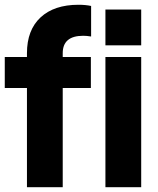

<svg xmlns="http://www.w3.org/2000/svg" viewBox="-20 -785 662 805"><path d="M93 0V-416H0V-546H93V-562Q93 -659 150 -712Q207 -765 309 -765Q339 -765 362 -760V-632Q343 -635 329 -635Q243 -635 243 -562V-546H361V-416H243V0ZM422 -595V-745H572V-595ZM422 0V-546H572V0Z"/></svg>

Font: Plus Jakarta Display
Style: Bold
Weight: 700
Designer: Gumpita Rahayu
Foundry: Tokotype Studio
Version: Version 1.000;hotconv 1.0.109;makeotfexe 2.5.65596